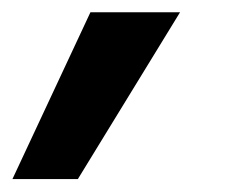

<svg xmlns="http://www.w3.org/2000/svg" viewBox="-105 -134 375 307"><path d="M-85.1 152.3 39.6 -114.4H182.9L19.5 152.3Z"/></svg>

Font: Red Hat Display VF
Style: Italic
Weight: 300
Italic angle: -12°
Designer: Pentagram, MCKL
Foundry: Pentagram, MCKL
Version: Version 1.010